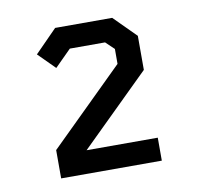

<svg xmlns="http://www.w3.org/2000/svg" viewBox="-53 -792 509 494"><g transform="rotate(-10 201.0 -545.0)"><path d="M69 -353V-427L263 -618V-657L241 -678H149L106 -635L63 -678L121 -737H270L327 -680V-591L146 -413H332V-353Z"/></g></svg>

Font: Tomorrow
Style: Regular
Weight: 400
Designer: Tony de Marco, Monica Rizzolli
Foundry: Just in Type
Version: Version 2.002